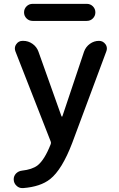

<svg xmlns="http://www.w3.org/2000/svg" viewBox="-20 -753 608 978"><path d="M146.5 -646.5Q127.9 -646.5 115.2 -659.2Q102.5 -671.9 102.5 -689.9Q102.5 -708 115.2 -720.7Q127.9 -733.4 146.5 -733.4H421.9Q440.4 -733.4 453.1 -720.7Q465.8 -708 465.8 -689.9Q465.8 -671.9 453.1 -659.2Q440.4 -646.5 421.9 -646.5ZM293 -161.1Q293.9 -159.2 295.9 -159.2Q297.9 -159.2 297.9 -161.1L408.2 -490.2Q417 -514.6 438 -529.8Q459 -544.9 484.4 -544.9Q504.9 -544.9 517.6 -527.3Q524.4 -517.6 524.4 -505.9Q524.4 -498 521.5 -491.2L347.7 -24.4Q295.9 111.3 235.4 159.2Q186.5 198.2 97.7 205.1Q95.7 205.1 93.8 205.1Q77.1 205.1 65.4 194.3Q49.8 180.7 49.8 160.2Q49.8 143.6 61.5 130.9Q74.2 118.2 91.8 116.2Q143.6 110.4 170.9 89.8Q207 61.5 238.3 -18.6Q241.2 -25.4 238.3 -32.2L58.6 -491.2Q55.7 -499 55.7 -505.9Q55.7 -517.6 62.5 -527.3Q74.2 -544.9 94.7 -544.9H98.6Q124 -544.9 145.5 -529.8Q167 -514.6 175.8 -490.2Z"/></svg>

Font: Gen Jyuu Gothic P Medium
Style: Regular
Weight: 500
Designer: [Source Han Sans]
Ryoko NISHIZUKA  (kana & ideographs); Paul D. Hunt (Latin, Greek & Cyrillic); Wenlong ZHANG  (bopomofo
Version: Version 1.002.20150607